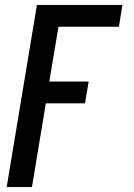

<svg xmlns="http://www.w3.org/2000/svg" viewBox="-20 -550 540 775"><path d="M7 205 129 -530H474L460 -442H216L179 -221H338L323 -133H165L109 205Z"/></svg>

Font: Iosevka Curly Slab SmBdObl
Style: Regular
Weight: 600
Italic angle: -9°
Monospace: yes
Designer: Belleve Invis
Foundry: Belleve Invis
Version: Version 11.0.0; ttfautohint (v1.8.3)